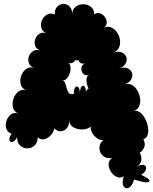

<svg xmlns="http://www.w3.org/2000/svg" viewBox="-20 -745 798 999"><path d="M678 189Q667 224 650 232Q633 240 623 224Q613 208 624 172Q606 184 587.5 175.5Q569 167 557 148Q545 129 545 109Q545 89 564 77Q540 81 524 71.5Q508 62 501.5 45.5Q495 29 499 12Q503 -5 519 -16Q501 -15 485.5 -25.5Q470 -36 460.5 -52.5Q451 -69 452 -86Q435 -72 408 -71.5Q381 -71 360.5 -83.5Q340 -96 340 -121Q341 -92 327 -77Q313 -62 294.5 -62Q276 -62 263 -77Q259 -58 245 -42Q231 -26 212 -21Q193 -16 176 -30Q176 -2 159.5 12.5Q143 27 122 27Q101 27 85 12.5Q69 -2 69 -30Q56 -9 44 -6.5Q32 -4 29 -16Q26 -28 40 -49Q18 -57 12.5 -76.5Q7 -96 14 -117Q21 -138 37.5 -150Q54 -162 76 -154Q53 -163 47.5 -185Q42 -207 50 -231Q58 -255 76.5 -269Q95 -283 118 -275Q94 -283 88 -305Q82 -327 90 -350Q98 -373 116.5 -386.5Q135 -400 159 -391Q137 -399 130.5 -416.5Q124 -434 130.5 -452Q137 -470 153 -479.5Q169 -489 191 -482Q169 -489 163 -506.5Q157 -524 163.5 -542Q170 -560 185.5 -569.5Q201 -579 222 -572Q200 -581 195 -601Q190 -621 198.5 -640Q207 -659 224.5 -669Q242 -679 265 -670Q264 -697 278 -710.5Q292 -724 310 -724.5Q328 -725 342 -711Q356 -697 356 -670Q356 -696 373 -709.5Q390 -723 413 -723Q436 -723 453 -709.5Q470 -696 470 -670Q485 -681 500 -676Q515 -671 525 -657.5Q535 -644 535.5 -628.5Q536 -613 522 -602Q544 -610 561.5 -601Q579 -592 590.5 -574Q602 -556 604.5 -535Q607 -514 598.5 -496Q590 -478 568 -471Q595 -480 613 -472.5Q631 -465 637 -448.5Q643 -432 633.5 -414.5Q624 -397 597 -388Q625 -398 643 -390Q661 -382 666.5 -366Q672 -350 663 -332.5Q654 -315 626 -305Q648 -313 665.5 -303.5Q683 -294 694.5 -274.5Q706 -255 709 -233Q712 -211 704 -192.5Q696 -174 675 -166Q692 -172 707.5 -161Q723 -150 734 -129.5Q745 -109 749.5 -86Q754 -63 748.5 -44.5Q743 -26 726 -20Q738 2 730.5 20.5Q723 39 707 50Q718 67 715 89Q712 111 688 126Q712 109 727 113Q742 117 740.5 132.5Q739 148 715 165Q765 187 756.5 199.5Q748 212 678 189ZM364 -256Q364 -282 372 -290.5Q380 -299 388 -290.5Q396 -282 396 -256Q396 -284 404 -293.5Q412 -303 419.5 -295.5Q427 -288 427 -264Q429 -279 441 -284Q431 -303 430 -326.5Q429 -350 445 -355Q424 -349 412.5 -362Q401 -375 403.5 -392.5Q406 -410 426 -416Q410 -411 400 -417Q390 -423 389 -432Q381 -429 372 -432Q366 -422 355 -417.5Q344 -413 331 -420Q344 -415 346.5 -399Q349 -383 343.5 -365.5Q338 -348 327 -336Q316 -324 303 -328Q315 -325 319.5 -312Q324 -299 327.5 -284.5Q331 -270 338.5 -261Q346 -252 364 -256Z"/></svg>

Font: Rubik Bubbles
Style: Regular
Weight: 400
Designer: Hubert and Fischer, NaN
Foundry: Hubert and Fischer, NaN
Version: Version 2.200